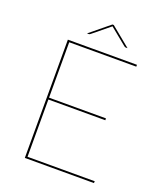

<svg xmlns="http://www.w3.org/2000/svg" viewBox="-155 -966 911 1068"><g transform="rotate(20 300.0 -432.0)"><path d="M448 -769H438Q435.5 -769 433 -769.8Q430.5 -770.5 428 -773L330 -853L328 -855L326 -853L228 -773Q225.5 -770.5 223 -769.8Q220.5 -769 218 -769H208L324 -864H332ZM529 -700V-689H132V-361H469V-350H132V-11H530L529 0H120V-700Z"/></g></svg>

Font: Lato TR Hairline
Style: Regular
Weight: 250
Designer: Lukasz Dziedzic
Foundry: Lukasz Dziedzic
Version: Version 1.104 2013